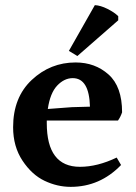

<svg xmlns="http://www.w3.org/2000/svg" viewBox="-20 -808 529 747"><path d="M440 -729 281 -590 248 -610 349 -788Q371 -787 398 -773.5Q425 -760 440 -745ZM263 -504Q230 -504 202.5 -475Q175 -446 166 -384L259 -391L330 -393Q327 -504 263 -504ZM162 -339V-329Q162 -159 291 -159Q359 -159 434 -195L451 -166Q369 -81 255 -81Q203 -81 153.5 -104.5Q104 -128 67.5 -183Q31 -238 31 -313Q31 -429 103.5 -497Q176 -565 274 -565Q350 -565 402.5 -518Q455 -471 455 -371Q449 -353 439 -339Z"/></svg>

Font: Halant Semibold
Style: Regular
Weight: 600
Version: Version 1.100;PS 1.0;hotconv 1.0.78;makeotf.lib2.5.61930; tt